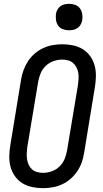

<svg xmlns="http://www.w3.org/2000/svg" viewBox="-20 -974 540 1002"><path d="M204 8Q175 8 147 2Q119 -4 96.5 -18Q74 -32 58 -54.5Q42 -77 35 -103.5Q28 -130 28.5 -159Q29 -188 34 -217L90 -559Q94 -584 103 -608.5Q112 -633 126.5 -655Q141 -677 161.5 -694.5Q182 -712 205.5 -723Q229 -734 254.5 -738.5Q280 -743 305 -743Q334 -743 362 -737Q390 -731 412.5 -717Q435 -703 451 -680.5Q467 -658 474 -631.5Q481 -605 480.5 -576Q480 -547 475 -518L419 -176Q415 -151 406.5 -126.5Q398 -102 383 -80Q368 -58 348 -40.5Q328 -23 304 -12Q280 -1 254.5 3.5Q229 8 204 8ZM205 -72Q227 -72 250 -80Q273 -88 290.5 -105Q308 -122 317 -144Q326 -166 330 -189L387 -531Q389 -547 390 -563Q391 -579 388.5 -594Q386 -609 379 -622.5Q372 -636 361 -645.5Q350 -655 335 -659Q320 -663 304 -663Q282 -663 259 -655Q236 -647 218.5 -630Q201 -613 192 -591Q183 -569 179 -546L122 -204Q120 -188 119.5 -172Q119 -156 121.5 -141Q124 -126 130.5 -112.5Q137 -99 148 -89.5Q159 -80 174 -76Q189 -72 205 -72ZM340 -816Q324 -816 308.5 -821.5Q293 -827 284 -839.5Q275 -852 272.5 -868.5Q270 -885 272 -902Q274 -913 280 -924Q286 -935 296 -942Q306 -949 317.5 -951.5Q329 -954 341 -954Q357 -954 372.5 -948.5Q388 -943 397 -930.5Q406 -918 409 -901.5Q412 -885 409 -868Q407 -857 401 -846Q395 -835 385 -828Q375 -821 363.5 -818.5Q352 -816 340 -816Z"/></svg>

Font: Iosevka Term Curly Md Obl
Style: Regular
Weight: 500
Italic angle: -9°
Designer: Belleve Invis
Foundry: Belleve Invis
Version: Version 32.3.0